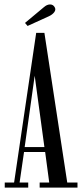

<svg xmlns="http://www.w3.org/2000/svg" viewBox="-20 -850 371 870"><path d="M105 -732.4 93.3 -746.1 178.7 -817.4Q192.4 -829.6 206.3 -829.8Q220.2 -830.1 227.5 -817.9Q234.4 -806.6 226.1 -795.2Q217.8 -783.7 200.7 -775.9ZM1.5 0V-22.9H43.9L144 -701.2H181.2L284.7 -22.9H331.1V0H159.7V-22.9H203.1L184.6 -161.1H88.9L68.8 -22.9H107.9V0ZM91.8 -183.6H181.2L137.2 -506.8Z"/></svg>

Font: Imbue
Style: Regular
Weight: 400
Designer: Tyler Finck
Foundry: Etcetera Type Company
Version: Version 0.910